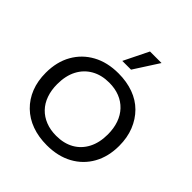

<svg xmlns="http://www.w3.org/2000/svg" viewBox="-199 -874 1024 1024"><g transform="rotate(45 312.5 -362.5)"><path d="M313 9Q251 9 200 -9.5Q149 -28 112 -64Q75 -100 55.5 -149.5Q36 -199 36 -261Q36 -343 70.5 -404Q105 -465 167 -499Q229 -533 313 -533Q375 -533 426 -514.5Q477 -496 513 -460Q549 -424 569 -374Q589 -324 589 -262Q589 -181 555 -120Q521 -59 459 -25Q397 9 313 9ZM313 -62Q371 -62 413.5 -86Q456 -110 479.5 -155Q503 -200 503 -262Q503 -308 490 -345Q477 -382 452 -408.5Q427 -435 392 -449Q357 -463 313 -463Q255 -463 212 -438.5Q169 -414 145.5 -369Q122 -324 122 -261Q122 -216 135 -179Q148 -142 173 -116Q198 -90 233.5 -76Q269 -62 313 -62ZM280 -594 349 -734H436L346 -594Z"/></g></svg>

Font: Mona Sans SemiExpanded
Style: Regular
Weight: 400
Width: 6
Designer: Deni Anggara
Foundry: GitHub
Version: Version 2.000